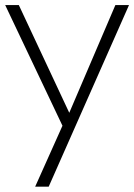

<svg xmlns="http://www.w3.org/2000/svg" viewBox="-20 -485 519 742"><path d="M115.9 236.4 221.4 0.9 0 -465.5H52.7L247.7 -49.1L425.9 -465.5H478.6L168.2 236.4Z"/></svg>

Font: Spartan Light
Style: Regular
Weight: 300
Designer: Matt Bailey, Mirko Velimirovic
Foundry: Matt Bailey
Version: Version 1.005